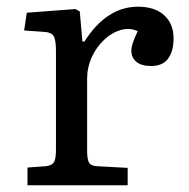

<svg xmlns="http://www.w3.org/2000/svg" viewBox="-20 -553 563 573"><path d="M62 0V-53L117 -57Q135 -59 141 -69Q147 -79 147 -105V-401Q147 -434 140 -445.5Q133 -457 110 -458L52 -462L60 -515L205 -526L218 -519L226 -429H232Q298 -533 392 -533Q442 -533 470 -507.5Q498 -482 498 -438Q498 -401 482 -378.5Q466 -356 431 -356Q402 -356 387 -368.5Q372 -381 372 -402Q372 -412 376.5 -425.5Q381 -439 391 -460Q367 -471 340.5 -463.5Q314 -456 291 -434.5Q268 -413 254 -382.5Q240 -352 240 -318V-103Q240 -80 245 -69Q250 -58 269 -57L361 -52V0Z"/></svg>

Font: Literata 7pt
Style: Regular
Weight: 400
Designer: Latin by Veronika Burian and Jose Scaglione. Greek by Irene Vlachou. Cyrillic by Vera Evstafieva.
Foundry: TypeTogether
Version: Version 3.002